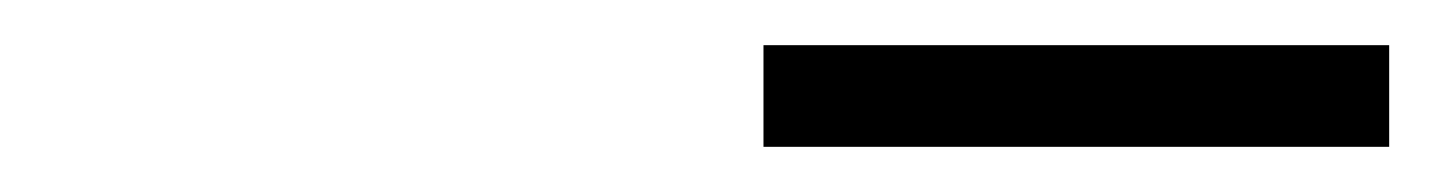

<svg xmlns="http://www.w3.org/2000/svg" viewBox="-20 -735 635 85"><path d="M318 -670V-715H595V-670Z"/></svg>

Font: NotoSansHansLight
Style: Regular
Weight: 300
Designer: Ryoko NISHIZUKA  (kana & ideographs); Paul D. Hunt (Latin, Greek & Cyrillic); Wenlong ZHANG  (bopomofo); Sandoll Communi
Foundry: Adobe Systems Incorporated
Version: Version 1.00;December 8, 2021;FontCreator 13.0.0.2675 64-bit